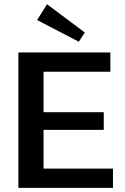

<svg xmlns="http://www.w3.org/2000/svg" viewBox="-20 -902 602 922"><path d="M158.3 -805.8 358.3 -701.7 387.5 -745.8 205.8 -881.7ZM68.3 0H522.5V-92.5H189.2V-278.3H478.3V-363.3H189.2V-557.5H510V-650H68.3Z"/></svg>

Font: Boon SemiBold
Style: Regular
Weight: 600
Designer: Sungsit Sawaiwan
Foundry: FontUni
Version: Version 2.0